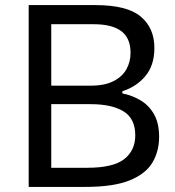

<svg xmlns="http://www.w3.org/2000/svg" viewBox="-20 -733 686 753"><path d="M314.5 0H92.5V-713H354.5Q478.5 -713 532 -668Q585.5 -623 585.5 -545Q585.5 -476.5 549.8 -434.2Q514 -392 460 -375.5V-366.5Q497 -359.5 530 -340.2Q563 -321 583.5 -286Q604 -251 604 -196Q604 -140 578 -95.8Q552 -51.5 489 -25.8Q426 0 314.5 0ZM348 -638H181V-397H335.5Q390.5 -397 425.2 -414.8Q460 -432.5 476 -461.8Q492 -491 492 -525.5Q492 -583.5 455.8 -610.8Q419.5 -638 348 -638ZM181 -75H321.5Q424 -75 467.2 -109Q510.5 -143 510.5 -202.5Q510.5 -268 464.5 -296.2Q418.5 -324.5 335.5 -324.5H181Z"/></svg>

Font: Heraclito
Style: Regular
Weight: 400
Designer: Kostas Bartsokas (font) & Cristiano Sobral (main changes)
Foundry: Kostas Bartsokas (font) & Cristiano Sobral (main changes)
Version: Version 1.00;July 8, 2020;FontCreator 13.0.0.2655 64-bit